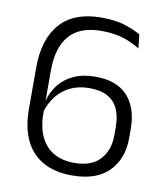

<svg xmlns="http://www.w3.org/2000/svg" viewBox="-76 -713 684 789"><g transform="rotate(10 265.5 -319.0)"><path d="M276 11Q206 11 156.5 -16.2Q107 -43.5 81.2 -97Q55.5 -150.5 55.5 -230V-400.5Q55.5 -519 113 -584Q170.5 -649 285 -649Q343.5 -649 383 -636.2Q422.5 -623.5 449 -608L455.5 -550.5Q434.5 -563.5 411 -573.5Q387.5 -583.5 359 -589.2Q330.5 -595 293.5 -595Q204 -595 160.5 -544.8Q117 -494.5 117 -399V-224Q117 -163.5 136.2 -123Q155.5 -82.5 191 -62Q226.5 -41.5 277 -41.5Q350 -41.5 385 -81Q420 -120.5 420 -181.5V-216.5Q420 -259.5 406.2 -290.5Q392.5 -321.5 363 -338.2Q333.5 -355 286.5 -355Q241.5 -355 207 -338.5Q172.5 -322 149 -291.8Q125.5 -261.5 114 -220.5L105.5 -272.5H117Q127 -310 150.2 -340Q173.5 -370 211.8 -387.8Q250 -405.5 303 -405.5Q392 -405.5 437 -356Q482 -306.5 482 -218V-181Q482 -94.5 430.2 -41.8Q378.5 11 276 11Z"/></g></svg>

Font: Anek Kannada Medium Light
Style: Regular
Weight: 300
Version: Version 1.003